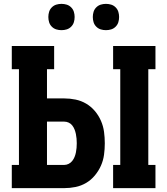

<svg xmlns="http://www.w3.org/2000/svg" viewBox="-20 -973 865 993"><path d="M565 0V-120H602V-615H565V-735H784V-615H747V-120H784V0ZM41 0V-120H78V-615H41V-735H260V-615H223V-464H312Q342 -464 371 -458Q400 -452 425.5 -437Q451 -422 470.5 -399Q490 -376 502 -348.5Q514 -321 518 -291.5Q522 -262 522 -232Q522 -202 518 -172.5Q514 -143 502 -116Q490 -89 470.5 -65.5Q451 -42 425.5 -27Q400 -12 371 -6Q342 0 312 0ZM312 -120Q324 -120 335 -125.5Q346 -131 353.5 -140.5Q361 -150 365.5 -161Q370 -172 372.5 -184Q375 -196 376 -208Q377 -220 377 -232Q377 -244 376 -256Q375 -268 372.5 -280Q370 -292 365.5 -303.5Q361 -315 353.5 -324.5Q346 -334 335 -339Q324 -344 312 -344H223V-120ZM528 -817Q514 -817 501 -821Q488 -825 478 -835Q468 -845 464 -858Q460 -871 460 -885Q460 -899 464 -912Q468 -925 478 -935Q488 -945 501 -949Q514 -953 528 -953Q542 -953 555 -949Q568 -945 578 -935Q588 -925 592 -912Q596 -899 596 -885Q596 -871 592 -858Q588 -845 578 -835Q568 -825 555 -821Q542 -817 528 -817ZM298 -817Q284 -817 271 -821Q258 -825 248 -835Q238 -845 234 -858Q230 -871 230 -885Q230 -899 234 -912Q238 -925 248 -935Q258 -945 271 -949Q284 -953 298 -953Q312 -953 325 -949Q338 -945 348 -935Q358 -925 362 -912Q366 -899 366 -885Q366 -871 362 -858Q358 -845 348 -835Q338 -825 325 -821Q312 -817 298 -817Z"/></svg>

Font: Iosevka Etoile Heavy
Style: Regular
Weight: 900
Designer: Belleve Invis
Foundry: Belleve Invis
Version: Version 22.1.2; ttfautohint (v1.8.4)